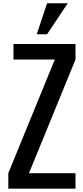

<svg xmlns="http://www.w3.org/2000/svg" viewBox="-20 -1141 504 1161"><path d="M264.6 -933.6H202.1L264.6 -1121.1H389.6ZM155.3 -93.8H436.5V0H30.3V-93.8L311.5 -781.2H61.5V-875H436.5V-781.2Z"/></svg>

Font: Oswald
Style: Stencbab
Weight: 400
Designer: Mathieu Le Lay
Foundry: Mathieu Le Lay
Version: Version 1.000